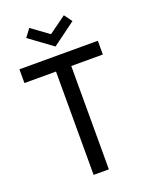

<svg xmlns="http://www.w3.org/2000/svg" viewBox="-156 -933 806 1017"><g transform="rotate(-20 247.0 -424.0)"><path d="M191.5 -582.5H13.5V-660H455.5V-582.5H277.5V0H191.5ZM234.5 -708 104 -803.5 137.5 -848 234.5 -777.5 332.5 -848.5 365 -804Z"/></g></svg>

Font: League Spartan Thin
Style: Regular
Weight: 400
Version: Version 2.002